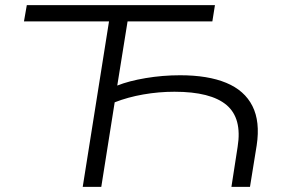

<svg xmlns="http://www.w3.org/2000/svg" viewBox="-20 -725 1101 745"><path d="M301 0 403 -642H73L84 -705H814L804 -642H475L435 -393Q480 -411 545.5 -422Q611 -433 679 -433Q787 -433 858 -403.5Q929 -374 959.5 -313.5Q990 -253 976 -161L950 0H878L902 -155Q920 -266 859 -317.5Q798 -369 657 -369Q596 -369 536 -358.5Q476 -348 425 -328L373 0Z"/></svg>

Font: Nunito Sans 10pt Expanded Light
Style: Italic
Weight: 300
Width: 7
Italic angle: -9°
Designer: Vernon Adams
Foundry: Vernon Adams
Version: Version 3.101;gftools[0.9.27]